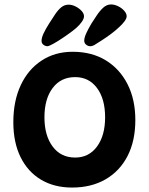

<svg xmlns="http://www.w3.org/2000/svg" viewBox="-20 -841 669 864"><path d="M304 3Q224 3 164.5 -32.5Q105 -68 72.5 -134Q40 -200 40 -291Q40 -386 73 -457Q106 -528 166.5 -568Q227 -608 307 -608Q393 -608 456 -569.5Q519 -531 554 -462Q589 -393 589 -301Q589 -207 554 -139Q519 -71 455 -34Q391 3 304 3ZM318 -132Q380 -132 416.5 -181.5Q453 -231 453 -313Q453 -396 416.5 -445Q380 -494 318 -494Q254 -494 217 -445Q180 -396 180 -313Q180 -231 217 -181.5Q254 -132 318 -132ZM386 -633Q376 -633 367.5 -640Q359 -647 359 -658Q359 -671 368 -691Q377 -711 392 -736Q402 -751 415 -771Q428 -791 444 -806Q460 -821 480 -821Q495 -821 511.5 -813Q528 -805 539 -792.5Q550 -780 550 -768Q550 -749 513 -716Q497 -701 476.5 -686Q456 -671 436.5 -658.5Q417 -646 404 -638Q400 -636 395.5 -634.5Q391 -633 386 -633ZM194 -633Q184 -633 175.5 -639.5Q167 -646 167 -657Q167 -671 176 -690.5Q185 -710 201 -735Q215 -757 228 -776.5Q241 -796 255.5 -808Q270 -820 289 -820Q304 -820 320 -812Q336 -804 347 -792Q358 -780 358 -768Q358 -747 323 -715Q305 -700 283 -684.5Q261 -669 241 -656.5Q221 -644 208 -638Q204 -636 200 -634.5Q196 -633 194 -633Z"/></svg>

Font: DynaPuff
Style: Regular
Weight: 400
Designer: Toshi Omagari, Jennifer Daniel
Foundry: Google Fonts
Version: Version 2.000